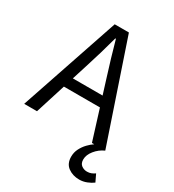

<svg xmlns="http://www.w3.org/2000/svg" viewBox="-207 -771 998 1104"><g transform="rotate(30 292.0 -218.5)"><path d="M493.9 219.2Q450.2 219.2 419.2 196.4Q388.2 173.7 388.2 127.3Q388.2 99.1 400.6 74.5Q413.1 50 431.4 30.9Q449.8 11.8 467.7 0H452.4L338 -366.6Q320.3 -421.8 304.2 -476.5Q288.1 -531.1 272.3 -587.7H268.3Q253.2 -531.1 237.1 -476.5Q221 -421.8 203.3 -366.6L87.6 0H2.6L224.7 -656.3H318.9L540.9 0Q505.2 15.8 480.9 46.1Q456.5 76.4 456.5 106.9Q456.5 133.1 472.7 145.2Q489 157.3 509.9 157.3Q525 157.3 537.5 152.3Q549.9 147.3 560.7 139.5L583.6 187.5Q567.9 199.7 543.7 209.4Q519.5 219.2 493.9 219.2ZM119.4 -199.9V-266.6H422.2V-199.9Z"/></g></svg>

Font: Source Sans Variable
Style: Regular
Weight: 200
Designer: Paul D. Hunt
Foundry: Adobe Systems Incorporated
Version: Version 3.006;hotconv 1.0.111;makeotfexe 2.5.65597